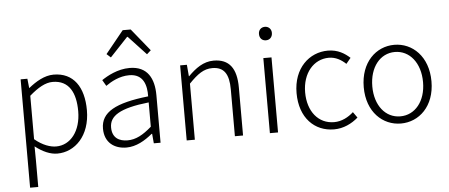

<svg xmlns="http://www.w3.org/2000/svg" viewBox="-62 -971 3180 1361"><g transform="rotate(-5 1528.0 -290.5)"><path d="M100 237H158V46L157 -52C211 -10 264 13 314 13C439 13 549 -93 549 -275C549 -440 477 -547 335 -547C270 -547 208 -509 157 -468H155L148 -534H100ZM310 -38C270 -38 215 -55 158 -103V-412C220 -466 273 -496 324 -496C442 -496 487 -403 487 -274C487 -132 412 -38 310 -38Z M806 13C875 13 938 -24 991 -68H995L1001 0H1049V-338C1049 -456 1004 -547 876 -547C790 -547 716 -505 676 -478L701 -435C739 -462 799 -496 869 -496C970 -496 992 -414 990 -335C756 -309 651 -252 651 -135C651 -35 720 13 806 13ZM818 -37C758 -37 709 -64 709 -138C709 -219 780 -269 990 -292V-119C928 -65 877 -37 818 -37ZM722 -659 751 -633 878 -768H882L1008 -633L1037 -659L908 -818H851Z M1235 0H1293V-399C1355 -463 1399 -495 1460 -495C1543 -495 1578 -443 1578 -333V0H1636V-341C1636 -478 1585 -547 1474 -547C1401 -547 1345 -505 1292 -452H1290L1283 -534H1235Z M1827 0H1885V-534H1827ZM1857 -658C1883 -658 1903 -676 1903 -707C1903 -735 1883 -754 1857 -754C1830 -754 1811 -735 1811 -707C1811 -676 1830 -658 1857 -658Z M2283 13C2350 13 2409 -16 2455 -56L2426 -97C2390 -64 2342 -38 2288 -38C2176 -38 2101 -130 2101 -266C2101 -403 2182 -496 2289 -496C2338 -496 2377 -473 2410 -442L2443 -482C2407 -515 2358 -547 2287 -547C2155 -547 2040 -444 2040 -266C2040 -89 2145 13 2283 13Z M2759 13C2888 13 3000 -89 3000 -266C3000 -444 2888 -547 2759 -547C2630 -547 2518 -444 2518 -266C2518 -89 2630 13 2759 13ZM2759 -38C2654 -38 2579 -130 2579 -266C2579 -403 2654 -496 2759 -496C2864 -496 2940 -403 2940 -266C2940 -130 2864 -38 2759 -38Z"/></g></svg>

Font: Noto Sans SC Light
Style: Regular
Weight: 300
Designer: Ryoko NISHIZUKA 西塚涼子 (kana, bopomofo & ideographs); Paul D. Hunt (Latin, Greek & Cyrillic); Sandoll Communications 산돌커뮤니
Foundry: Adobe
Version: Version 2.004;hotconv 1.0.118;makeotfexe 2.5.65603